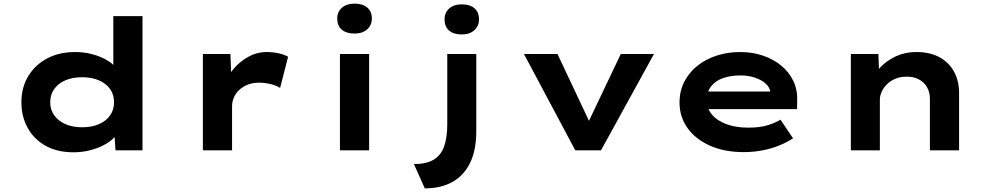

<svg xmlns="http://www.w3.org/2000/svg" viewBox="-20 -829 5485 1059"><path d="M385 11Q297 11 233 -24Q169 -59 133.5 -122Q98 -185 98 -265Q98 -346 135.5 -408.5Q173 -471 239.5 -506.5Q306 -542 394 -542Q445 -542 489 -530Q533 -518 566.5 -499Q600 -480 620 -455.5Q640 -431 643 -407L605 -398V-740H766V0H617L608 -137L640 -126Q637 -101 615.5 -76.5Q594 -52 559.5 -32.5Q525 -13 480 -1Q435 11 385 11ZM433 -127Q487 -127 526.5 -144.5Q566 -162 587.5 -193Q609 -224 609 -265Q609 -307 587.5 -337.5Q566 -368 526.5 -385.5Q487 -403 433 -403Q380 -403 340.5 -386Q301 -369 279 -338Q257 -307 257 -265Q257 -224 279 -193Q301 -162 340.5 -144.5Q380 -127 433 -127Z M1099 0V-531H1251L1258 -337L1212 -343Q1227 -399 1263.5 -443.5Q1300 -488 1348.5 -515Q1397 -542 1451 -542Q1485 -542 1516.5 -535Q1548 -528 1569 -516L1525 -344Q1506 -357 1473.5 -365Q1441 -373 1409 -373Q1373 -373 1345 -361.5Q1317 -350 1298 -331.5Q1279 -313 1269.5 -290Q1260 -267 1260 -242V0Z M1855 0V-531H2016V0ZM1935 -644Q1890 -644 1865 -665.5Q1840 -687 1840 -727Q1840 -763 1865.5 -786Q1891 -809 1935 -809Q1980 -809 2005.5 -787.5Q2031 -766 2031 -727Q2031 -690 2005 -667Q1979 -644 1935 -644Z M2323 210 2263 76Q2331 76 2371.5 52Q2412 28 2429.5 -21Q2447 -70 2447 -145V-531H2607V-107Q2607 0 2572.5 70Q2538 140 2474.5 175Q2411 210 2323 210ZM2527 -639Q2482 -639 2457 -660.5Q2432 -682 2432 -722Q2432 -759 2457.5 -782Q2483 -805 2527 -805Q2572 -805 2597 -783.5Q2622 -762 2622 -722Q2622 -686 2596.5 -662.5Q2571 -639 2527 -639Z M3153 0 2870 -531H3055L3251 -115L3204 -111L3404 -531H3587L3295 0Z M4082 10Q3976 10 3896 -25.5Q3816 -61 3772 -123Q3728 -185 3728 -263Q3728 -327 3754.5 -378.5Q3781 -430 3827 -466.5Q3873 -503 3933.5 -522.5Q3994 -542 4062 -542Q4130 -542 4187.5 -522.5Q4245 -503 4288.5 -467.5Q4332 -432 4355.5 -383Q4379 -334 4377 -274L4376 -227H3841L3818 -324H4246L4229 -302V-322Q4225 -349 4202 -369Q4179 -389 4143 -401Q4107 -413 4064 -413Q4013 -413 3970.5 -399Q3928 -385 3903 -354Q3878 -323 3878 -275Q3878 -232 3906 -198Q3934 -164 3985.5 -144.5Q4037 -125 4107 -125Q4175 -125 4218 -139.5Q4261 -154 4285 -169L4354 -66Q4319 -43 4275 -25.5Q4231 -8 4182 1Q4133 10 4082 10Z M4673 0V-531H4825L4830 -391L4787 -381Q4802 -422 4836.5 -458.5Q4871 -495 4921.5 -518.5Q4972 -542 5034 -542Q5111 -542 5163.5 -512.5Q5216 -483 5243 -432Q5270 -381 5270 -316V0H5109V-284Q5109 -321 5092.5 -349Q5076 -377 5046.5 -392Q5017 -407 4979 -406Q4945 -406 4918 -394.5Q4891 -383 4872 -364Q4853 -345 4843 -323Q4833 -301 4833 -280V0H4754Q4716 0 4696 0Q4676 0 4673 0Z"/></svg>

Font: Lexend Tera
Style: Bold
Weight: 700
Designer: Bonnie Shaver-Troup, Thomas Jockin
Foundry: Lexend
Version: Version 1.007